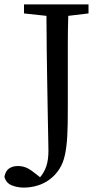

<svg xmlns="http://www.w3.org/2000/svg" viewBox="-62 -689 456 872"><path d="M340 -628 248 -617Q246 -554 246 -489.5Q246 -425 246 -359V-201Q246 -159 245.5 -127.5Q245 -96 243.5 -71Q242 -46 239.5 -25.5Q237 -5 233 14Q225 52 207 79.5Q189 107 163.5 126Q138 145 107.5 154Q77 163 46 163Q18 163 -8 153Q-34 143 -42 114Q-37 87 -20.5 76Q-4 65 19 65Q38 65 55 71.5Q72 78 93 95L120 116Q139 94 148.5 65.5Q158 37 158 -5Q158 -27 157 -62.5Q156 -98 155 -165Q154 -232 152 -340.5Q150 -449 149 -617L47 -628V-669H340Z"/></svg>

Font: SourceSerifPro
Style: Book
Weight: 400
Designer: Frank Grießhammer
Foundry: Adobe Systems Incorporated
Version: Version 1.014;PS Version 1.0;hotconv 1.0.73;makeotf.lib2.5.5